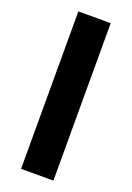

<svg xmlns="http://www.w3.org/2000/svg" viewBox="-143 -794 583 848"><g transform="rotate(20 148.0 -370.0)"><path d="M72 0V-740H224V0Z"/></g></svg>

Font: Readex Pro bold
Style: Bold
Weight: 700
Designer: Bonnie Shaver-Troup, Thomas Jockin
Foundry: Lexend
Version: Version 1.200; ttfautohint (v1.8.3)